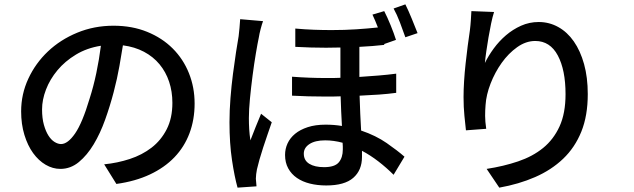

<svg xmlns="http://www.w3.org/2000/svg" viewBox="-20 -812 2908 881"><path d="M260 -151Q291 -151 324.5 -199.5Q358 -248 391 -359Q409 -415 422 -477Q435 -539 443 -602Q379 -592 328.5 -561.5Q278 -531 243.5 -489.5Q209 -448 191 -401Q173 -354 173 -310Q173 -269 181.5 -239Q190 -209 202.5 -189.5Q215 -170 230.5 -160.5Q246 -151 260 -151ZM458 -58Q519 -64 575.5 -82.5Q632 -101 675.5 -134.5Q719 -168 745 -219Q771 -270 771 -340Q771 -392 756 -437Q741 -482 712 -517Q683 -552 640.5 -574.5Q598 -597 544 -604Q538 -566 528 -509Q518 -452 501.5 -389Q485 -326 462.5 -263Q440 -200 410 -150Q380 -100 342 -68.5Q304 -37 257 -37Q222 -37 189.5 -56Q157 -75 132 -109.5Q107 -144 92 -193Q77 -242 77 -301Q77 -380 110 -451Q143 -522 200 -576Q257 -630 334.5 -662Q412 -694 501 -694Q586 -694 655 -666Q724 -638 772.5 -589.5Q821 -541 847 -476Q873 -411 873 -337Q873 -263 849.5 -200.5Q826 -138 780.5 -90.5Q735 -43 668 -11.5Q601 20 514 32Z M1187 -715Q1182 -702 1176 -679Q1170 -656 1168 -642Q1162 -614 1154 -566.5Q1146 -519 1139 -465.5Q1132 -412 1127 -360Q1122 -308 1122 -270Q1122 -244 1123.5 -219Q1125 -194 1129 -168Q1140 -197 1153.5 -230.5Q1167 -264 1178 -290L1227 -251Q1218 -225 1207.5 -194.5Q1197 -164 1187.5 -135Q1178 -106 1170.5 -79.5Q1163 -53 1159 -35Q1157 -25 1155.5 -13Q1154 -1 1154 8Q1155 15 1155.5 25Q1156 35 1157 43L1070 49Q1056 -1 1044.5 -77.5Q1033 -154 1033 -251Q1033 -304 1037.5 -361.5Q1042 -419 1049 -473Q1056 -527 1063 -572.5Q1070 -618 1075 -646Q1077 -663 1079 -684.5Q1081 -706 1082 -724ZM1553 -126Q1553 -133 1553 -140.5Q1553 -148 1552 -157Q1511 -168 1472 -168Q1426 -168 1400 -151Q1374 -134 1374 -107Q1374 -76 1399 -60.5Q1424 -45 1467 -45Q1516 -45 1534.5 -67Q1553 -89 1553 -126ZM1798 -386Q1761 -381 1719 -378Q1677 -375 1630 -373Q1631 -331 1633 -291Q1635 -251 1637 -213Q1705 -190 1754.5 -155.5Q1804 -121 1836 -93L1786 -10Q1753 -43 1716 -71.5Q1679 -100 1641 -120V-92Q1641 -31 1601 4Q1561 39 1477 39Q1437 39 1402.5 30.5Q1368 22 1342.5 4.5Q1317 -13 1302.5 -39.5Q1288 -66 1288 -101Q1288 -129 1299.5 -154Q1311 -179 1334 -198Q1357 -217 1392 -228.5Q1427 -240 1474 -240Q1513 -240 1549 -234Q1547 -266 1545.5 -301.5Q1544 -337 1543 -370Q1525 -369 1506.5 -369Q1488 -369 1469 -369Q1432 -369 1395 -370Q1358 -371 1320 -373V-460Q1400 -454 1476 -454Q1493 -454 1509 -454Q1525 -454 1542 -455V-594Q1526 -594 1509.5 -593.5Q1493 -593 1476 -593Q1442 -593 1407 -594Q1372 -595 1335 -597V-681Q1379 -677 1420.5 -675.5Q1462 -674 1502 -674Q1562 -674 1614.5 -677.5Q1667 -681 1714 -686Q1708 -702 1701.5 -717Q1695 -732 1689 -745L1743 -761Q1757 -734 1772.5 -696Q1788 -658 1797 -629L1743 -610V-606Q1691 -600 1629 -597V-459Q1675 -462 1717.5 -465.5Q1760 -469 1798 -474ZM1840 -792Q1854 -764 1869.5 -726Q1885 -688 1896 -660L1840 -641Q1829 -673 1815 -709.5Q1801 -746 1786 -773Z M2247 -757Q2240 -735 2233.5 -704Q2227 -673 2221.5 -640.5Q2216 -608 2211.5 -577Q2207 -546 2205 -523Q2221 -556 2245.5 -589.5Q2270 -623 2301.5 -650Q2333 -677 2371 -694Q2409 -711 2452 -711Q2500 -711 2541.5 -688Q2583 -665 2613 -622Q2643 -579 2660 -518Q2677 -457 2677 -380Q2677 -281 2647.5 -208Q2618 -135 2564 -83.5Q2510 -32 2435.5 0.5Q2361 33 2271 49L2213 -37Q2291 -49 2357.5 -71.5Q2424 -94 2472 -133Q2520 -172 2547.5 -232Q2575 -292 2575 -380Q2575 -491 2539.5 -557.5Q2504 -624 2436 -624Q2393 -624 2353 -595.5Q2313 -567 2282 -523.5Q2251 -480 2231 -428.5Q2211 -377 2208 -330Q2206 -306 2206 -280.5Q2206 -255 2211 -221L2118 -214Q2115 -241 2111 -280.5Q2107 -320 2107 -367Q2107 -400 2109.5 -440Q2112 -480 2116.5 -520.5Q2121 -561 2126 -600.5Q2131 -640 2136 -672Q2139 -696 2140.5 -719Q2142 -742 2143 -761Z"/></svg>

Font: Kinto Sans Med
Style: Regular
Weight: 500
Designer: Authors: Ryoko NISHIZUKA  (kana & ideographs); Paul D. Hunt (Latin, Greek & Cyrillic); Wenlong ZHANG  (bopomofo); Sandol
Foundry: Adobe Systems Incorporated, ookami Inc.
Version: Version 0.001